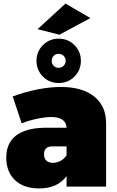

<svg xmlns="http://www.w3.org/2000/svg" viewBox="-20 -1043 653 1073"><path d="M573 -354V0H352V-59Q302 10 198 10Q112 10 63.5 -36.5Q15 -83 15 -162Q15 -243 69 -285Q123 -327 227 -329H352Q351 -358 329.5 -373.5Q308 -389 267 -389Q235 -389 190.5 -380Q146 -371 101 -354L51 -504Q121 -530 190.5 -543.5Q260 -557 321 -557Q440 -557 506.5 -503.5Q573 -450 573 -354ZM352 -175V-225H274Q226 -225 226 -181Q226 -158 239 -145.5Q252 -133 276 -133Q298 -133 318.5 -144Q339 -155 352 -175ZM432 -703Q432 -651 396 -615Q360 -579 308 -579Q256 -579 220 -615Q184 -651 184 -703Q184 -755 220 -791Q256 -827 308 -827Q360 -827 396 -791Q432 -755 432 -703ZM269 -703Q269 -687 280 -675.5Q291 -664 308 -664Q324 -664 335.5 -675.5Q347 -687 347 -703Q347 -720 335.5 -731Q324 -742 308 -742Q291 -742 280 -731Q269 -720 269 -703ZM346 -1023 485 -942 312 -849 190 -880Z"/></svg>

Font: Gontserrat Black
Style: Regular
Weight: 900
Designer: Julieta Ulanovsky
Foundry: Julieta Ulanovsky
Version: Version 6.001